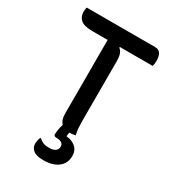

<svg xmlns="http://www.w3.org/2000/svg" viewBox="-219 -815 1039 1159"><g transform="rotate(30 300.0 -235.5)"><path d="M365 1Q355 3 347 4.5Q339 6 327 6Q325 6 323 6Q322 12 321.5 18Q321 24 320 28V34Q359 37 384.5 59Q410 81 410 119Q410 171 372.5 200Q335 229 269 229Q220 229 199 211Q178 193 178 168Q178 146 187 122H193Q207 135 222.5 141Q238 147 264 147Q290 147 305.5 136.5Q321 126 321 106Q321 72 270 72Q253 72 253 57Q253 44 256.5 23Q260 2 266 -14Q244 -35 244 -82V-594H138Q80 -594 56.5 -614Q33 -634 33 -669Q33 -687 37 -700H513Q541 -700 552 -681Q563 -662 563 -633Q563 -611 558 -594H330L328 -589Q343 -578 349.5 -559Q356 -540 356 -514V-100Q356 -75 357.5 -49.5Q359 -24 365 1Z"/></g></svg>

Font: Recursive Mn Csl St Med
Style: Regular
Weight: 500
Monospace: yes
Version: Version 1.079;hotconv 1.0.112;makeotfexe 2.5.65598; ttfautoh